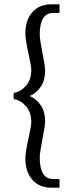

<svg xmlns="http://www.w3.org/2000/svg" viewBox="-20 -770 365 890"><path d="M43.3 -310.8V-325V-339.2Q75 -344.2 100 -371.7Q125 -399.2 125 -448.3Q125 -463.3 111.2 -525.8Q97.5 -588.3 97.5 -615Q97.5 -675.8 129.6 -712.9Q161.7 -750 218.3 -750H255.8V-710H226.7Q164.2 -710 164.2 -610Q164.2 -588.3 176.7 -525.4Q189.2 -462.5 189.2 -441.7Q189.2 -398.3 169.2 -368.3Q149.2 -338.3 117.5 -325Q149.2 -311.7 169.2 -281.7Q189.2 -251.7 189.2 -208.3Q189.2 -187.5 176.7 -124.6Q164.2 -61.7 164.2 -40Q164.2 60 226.7 60H255.8V100H218.3Q161.7 100 129.6 62.9Q97.5 25.8 97.5 -35Q97.5 -61.7 111.2 -124.2Q125 -186.7 125 -201.7Q125 -250.8 100 -278.3Q75 -305.8 43.3 -310.8Z"/></svg>

Font: Boon
Style: Regular
Weight: 400
Designer: Sungsit Sawaiwan
Foundry: FontUni
Version: Version 3.0